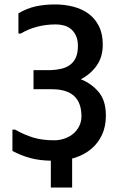

<svg xmlns="http://www.w3.org/2000/svg" viewBox="-20 -726 540 865"><path d="M120 -13Q75 -25 36 -46V-142H48Q89 -119 129 -106.5Q169 -94 224 -94Q249 -94 271.5 -102Q294 -110 311 -124.5Q328 -139 337.5 -159Q347 -179 347 -202Q347 -324 214 -324H131V-410H208Q235 -411 257.5 -416.5Q280 -422 296.5 -434.5Q313 -447 322 -467.5Q331 -488 331 -520Q331 -546 322.5 -564.5Q314 -583 300.5 -594.5Q287 -606 269 -611Q251 -616 232 -616Q143 -616 74 -575H63V-666Q102 -689 142 -697.5Q182 -706 228 -706Q271 -706 310 -696Q349 -686 378.5 -664.5Q408 -643 425.5 -608.5Q443 -574 443 -525Q443 -468 414.5 -429Q386 -390 344 -369Q392 -350 424.5 -311.5Q457 -273 457 -205Q457 -156 439.5 -118.5Q422 -81 391 -55Q360 -29 317 -15Q311 -13 305 -12V119H209V-2Q159 -3 120 -13Z"/></svg>

Font: D2Coding ligature
Style: Bold
Weight: 700
Monospace: yes
Designer: Yong-Rak Park; Jeong-Hwan Yoon; Sang-Min Lee;
Foundry: NHN Corporation
Version: Version 1.3.2; Build 20180524